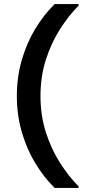

<svg xmlns="http://www.w3.org/2000/svg" viewBox="-20 -730 430 950"><path d="M63.3 -255Q63.3 -348 87.5 -432Q111.6 -516 154 -586.5Q196.4 -657 250.7 -710H368.7V-702Q319 -652 276.1 -584.5Q233.3 -517 206.8 -434Q180.3 -351 180.3 -255ZM250.7 200Q196.4 147 154 76.5Q111.6 6 87.5 -78Q63.3 -162 63.3 -255H180.3Q180.3 -159 206.8 -76Q233.3 7 276.1 74.5Q319 142 368.7 192V200Z"/></svg>

Font: Fustat
Style: Regular
Weight: 400
Designer: Mohamed Gaber, Khaled Hosny, Laura Garcia Mut
Foundry: Kief Type Foundry, Alif Type Foundry, Hard Type Foundry
Version: Version 1.007